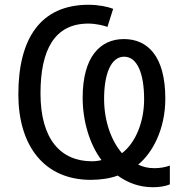

<svg xmlns="http://www.w3.org/2000/svg" viewBox="-20 -745 772 806"><path d="M674 -331C674 -514 596 -581 500 -581C401 -581 327 -507 327 -335C327 -235 357 -138 406 -73C395 -70 380 -68 366 -68C236 -68 150 -159 150 -353C150 -536 209 -646 351 -646C381 -646 416 -638 431 -632L455 -708C432 -717 393 -725 352 -725C150 -725 57 -583 57 -349C57 -135 164 10 361 10C401 10 443 4 474 -8C517 23 565 41 623 41C647 41 675 37 693 29V-50C674 -43 652 -39 628 -39C600 -39 579 -45 560 -54C618 -101 674 -200 674 -331ZM585 -328C585 -233 549 -145 492 -102C448 -153 417 -235 417 -330C417 -435 446 -507 501 -507C556 -507 585 -437 585 -328Z"/></svg>

Font: Noto Sans Thai
Style: Regular
Weight: 400
Designer: Monotype Design Team
Foundry: Monotype Imaging Inc.
Version: Version 1.901